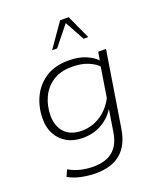

<svg xmlns="http://www.w3.org/2000/svg" viewBox="-145 -701 813 973"><g transform="rotate(-20 261.5 -214.5)"><path d="M203 181Q167 181 127 173Q87 165 56 147L72 112Q103 130 136.5 137.5Q170 145 203 145Q271 145 309 112.5Q347 80 357 14L378 -118L382 -114Q355 -65 308.5 -37.5Q262 -10 203 -10Q153 -10 117.5 -30.5Q82 -51 62.5 -86.5Q43 -122 43 -168Q43 -233 68.5 -286.5Q94 -340 143.5 -372Q193 -404 267 -404Q321 -404 360.5 -387Q400 -370 421 -345L415 -342L424 -394H466L401 11Q388 96 339 138.5Q290 181 203 181ZM211 -46Q266 -46 313 -77Q360 -108 389 -167L382 -142L412 -331L413 -317Q393 -339 357 -353.5Q321 -368 271 -368Q208 -368 167 -340Q126 -312 106 -267.5Q86 -223 86 -172Q86 -114 118.5 -80Q151 -46 211 -46ZM207 -481 297 -610H343L402 -481H377L319 -587L234 -481Z"/></g></svg>

Font: Rokkitt SemiBold ExtraLight
Style: Italic
Weight: 250
Italic angle: -9°
Version: Version 3.103